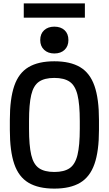

<svg xmlns="http://www.w3.org/2000/svg" viewBox="-20 -1101 640 1131"><path d="M300 10Q206 10 148 -24.5Q90 -59 64 -135Q38 -211 38 -335V-395Q38 -519 64 -595Q90 -671 148 -705.5Q206 -740 300 -740Q394 -740 452 -705.5Q510 -671 536.5 -595Q563 -519 563 -395V-335Q563 -211 536.5 -135Q510 -59 452 -24.5Q394 10 300 10ZM300 -88Q358 -88 390.5 -110.5Q423 -133 436.5 -188.5Q450 -244 450 -343V-388Q450 -487 436.5 -542Q423 -597 390.5 -619.5Q358 -642 300 -642Q242 -642 209.5 -619.5Q177 -597 164 -542Q151 -487 151 -388V-343Q151 -244 164 -188.5Q177 -133 209.5 -110.5Q242 -88 300 -88ZM300 -786Q263 -786 240 -807.5Q217 -829 217 -865Q217 -902 240 -923Q263 -944 300 -944Q338 -944 360.5 -923Q383 -902 383 -865Q383 -829 360.5 -807.5Q338 -786 300 -786ZM120 -997V-1081H480V-997Z"/></svg>

Font: M PLUS Code Latin Expanded Medium
Style: Regular
Weight: 500
Width: 7
Designer: Coji Morishita
Foundry: UNDERFOREST DESIGN
Version: Version 1.002; ttfautohint (v1.8.3)